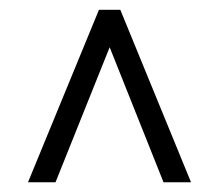

<svg xmlns="http://www.w3.org/2000/svg" viewBox="-20 -731 456 395"><path d="M205.6 -633.8 94.2 -356H37.6L183.6 -710.9H227.5L373 -356H316.4Z"/></svg>

Font: Vazir Thin FD
Style: Thin-FD
Weight: 100
Designer: Saber Rastikerdar
Foundry: Saber Rastikerdar
Version: Version 30.0.0